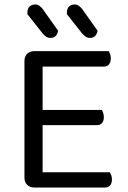

<svg xmlns="http://www.w3.org/2000/svg" viewBox="-20 -836 571 856"><path d="M133 0Q113 0 101 -12Q89 -24 89 -44V-564Q89 -584 101 -596Q113 -608 133 -608H465Q468 -603 471 -594.5Q474 -586 474 -576Q474 -559 466 -549Q458 -539 443 -539H170V-346H434Q437 -341 440 -332.5Q443 -324 443 -314Q443 -297 435 -287.5Q427 -278 412 -278H170V-68H470Q473 -63 476 -55Q479 -47 479 -36Q479 -19 471 -9.5Q463 0 448 0ZM102 -773V-777Q102 -798 112 -807Q122 -816 137 -816Q148 -816 156.5 -809.5Q165 -803 171 -795L239 -699Q233 -667 205 -667Q194 -667 185 -673Q176 -679 170 -687ZM278 -773V-777Q278 -797 287.5 -806.5Q297 -816 313 -816Q324 -816 332.5 -809.5Q341 -803 347 -795L415 -699Q409 -667 381 -667Q370 -667 361.5 -673Q353 -679 346 -687Z"/></svg>

Font: Baloo 2
Style: Regular
Weight: 400
Designer: Sarang Kulkarni and Ek Type
Foundry: Ek Type
Version: Version 1.640;hotconv 1.0.111;makeotfexe 2.5.65597; ttfautoh